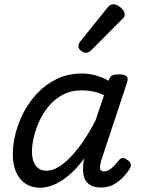

<svg xmlns="http://www.w3.org/2000/svg" viewBox="-20 -864 663 901"><path d="M169 17Q129 17 100 -2Q71 -21 55.5 -56.5Q40 -92 40 -141Q40 -186 53 -237.5Q66 -289 92 -338.5Q118 -388 157.5 -429Q197 -470 249 -494.5Q301 -519 366 -519Q398 -519 430 -510Q462 -501 490 -485L491 -489Q497 -506 507 -510.5Q517 -515 535 -515Q566 -515 574.5 -505.5Q583 -496 576 -476L455 -111Q451 -97 449.5 -85Q448 -73 452.5 -66.5Q457 -60 468 -60Q481 -60 492.5 -67Q504 -74 515 -85.5Q526 -97 536 -110Q543 -119 552.5 -122Q562 -125 575 -115Q592 -105 593.5 -94.5Q595 -84 590 -74Q580 -57 561 -36Q542 -15 515.5 0.5Q489 16 454 16Q422 16 403.5 4.5Q385 -7 377.5 -25.5Q370 -44 369.5 -66Q369 -88 373 -110Q374 -112 374.5 -114.5Q375 -117 375 -120Q338 -70 301.5 -40Q265 -10 231.5 3.5Q198 17 169 17ZM130 -153Q130 -125 138 -104.5Q146 -84 161 -73.5Q176 -63 198 -63Q232 -63 270 -90.5Q308 -118 348.5 -170.5Q389 -223 428 -298L468 -417Q439 -431 413 -435.5Q387 -440 362 -440Q314 -440 276.5 -420.5Q239 -401 211.5 -369Q184 -337 166 -298.5Q148 -260 139 -222Q130 -184 130 -153ZM382 -616Q373 -616 360.5 -625.5Q348 -635 348 -646Q348 -653 350.5 -659Q353 -665 358 -671L481 -824Q490 -836 497 -840Q504 -844 512 -844Q522 -844 534.5 -837Q547 -830 556 -819Q565 -808 565 -796Q565 -788 561.5 -783Q558 -778 552 -773L411 -631Q396 -616 382 -616Z"/></svg>

Font: Playwrite CU
Style: Regular
Weight: 400
Designer: Veronika Burian, José Scaglione
Foundry: TypeTogether
Version: Version 1.002